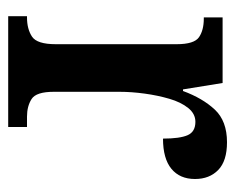

<svg xmlns="http://www.w3.org/2000/svg" viewBox="-74 -514 587 480"><g transform="rotate(90 220.0 -273.5)"><path d="M20 0V-47H23Q52 -47 71 -59.5Q90 -72 90 -119V-421Q90 -465 72.5 -477Q55 -489 26 -489H23V-536H187L203 -437H207Q225 -486 253.5 -516.5Q282 -547 335 -547Q382 -547 404.5 -525Q427 -503 427 -467Q427 -429 401.5 -408Q376 -387 326 -387Q326 -429 317.5 -448.5Q309 -468 284 -468Q264 -468 249.5 -450Q235 -432 226.5 -403Q218 -374 213.5 -341Q209 -308 209 -278V-114Q209 -70 227 -58.5Q245 -47 271 -47H297V0Z"/></g></svg>

Font: Noto Serif Thai Condensed SemiBold
Style: Regular
Weight: 600
Width: 3
Designer: Monotype Design Team
Foundry: Monotype Imaging Inc.
Version: Version 2.002; ttfautohint (v1.8.4.7-5d5b)